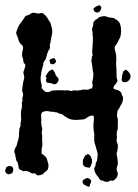

<svg xmlns="http://www.w3.org/2000/svg" viewBox="-42 -696 530 738"><path d="M5 -55 9 -48V-42Q8 -32 2 -29Q-4 -26 -12 -26Q-14 -27 -17.5 -30.5Q-21 -34 -22 -37Q-23 -41 -20 -46Q-20 -48 -19 -50Q-18 -52 -17 -54Q-10 -58 -5 -58Q1 -58 5 -55ZM152 -451Q150 -456 148.5 -461.5Q147 -467 154 -469Q163 -473 167 -473Q173 -464 173.5 -461Q174 -458 172 -456Q167 -453 167 -450Q164 -449 159 -449Q157 -449 155.5 -449.5Q154 -450 152 -451ZM160 -429Q169 -420 173 -405Q184 -395 183.5 -389.5Q183 -384 179 -379Q174 -372 167 -372Q163 -372 158 -375Q152 -377 148 -377Q144 -377 142 -378Q137 -378 135.5 -383.5Q134 -389 136 -394Q138 -399 133 -402Q138 -412 141 -415.5Q144 -419 146 -422Q149 -424 152 -426Q155 -428 160 -429ZM311 -355Q317 -366 312 -380Q317 -395 317 -414Q315 -420 314.5 -426.5Q314 -433 313 -439Q312 -446 311 -452Q310 -458 309 -464Q310 -466 310.5 -468Q311 -470 311 -473Q310 -479 314 -482Q313 -489 312.5 -495.5Q312 -502 313 -508Q314 -515 314 -521.5Q314 -528 315 -536V-556Q313 -561 314 -565Q315 -569 313 -575Q310 -586 315 -594Q316 -597 316.5 -601Q317 -605 316 -608Q319 -613 322.5 -617.5Q326 -622 332 -623Q335 -629 344 -631.5Q353 -634 359 -634Q362 -634 368 -632Q377 -628 386 -628Q393 -628 399 -625Q401 -621 405 -621Q416 -613 419 -605Q422 -597 423 -587Q424 -578 423 -568.5Q422 -559 420 -553Q415 -543 410.5 -534Q406 -525 399 -517Q398 -510 400 -502Q403 -496 403 -490Q405 -485 405 -472Q405 -466 405 -461.5Q405 -457 404 -452Q405 -442 405.5 -432Q406 -422 406 -411Q405 -399 408 -392Q412 -384 405 -377Q399 -369 395 -363Q393 -358 396 -354Q404 -352 412 -349Q420 -346 425 -338Q425 -331 431 -323Q431 -305 425 -296Q418 -285 415 -277Q412 -276 410 -271Q409 -266 408 -258.5Q407 -251 408 -249Q410 -243 410.5 -239.5Q411 -236 411 -234V-222Q410 -214 411 -205Q411 -197 407 -190Q406 -184 407 -175Q408 -170 407.5 -166Q407 -162 406 -159Q406 -151 409 -145Q411 -141 411 -137.5Q411 -134 411 -131L409 -115L406 -106L409 -88Q410 -83 410.5 -78.5Q411 -74 411 -68Q411 -63 408 -55Q404 -45 409 -36Q411 -30 411 -27L408 -16Q406 -12 402 -9Q398 -3 391 -1Q388 -2 384 -2Q381 -2 380 -1Q376 2 372 3Q361 3 358 1Q353 -3 345 -3Q337 -11 337 -14Q329 -22 324.5 -31.5Q320 -41 320 -48Q321 -51 322 -53.5Q323 -56 325 -59Q326 -61 326 -70Q332 -78 332 -86Q332 -91 332.5 -94.5Q333 -98 334 -103Q332 -111 329.5 -120Q327 -129 325 -136Q321 -146 320.5 -152.5Q320 -159 320 -167Q321 -180 320 -184L318 -195Q317 -209 317 -215Q317 -221 318 -224Q318 -229 318.5 -233.5Q319 -238 319 -243Q319 -248 316 -252Q309 -252 305.5 -250.5Q302 -249 297 -247Q292 -243 287 -240Q282 -237 276 -237Q272 -236 266 -236Q259 -236 256 -235H252Q229 -235 217.5 -242.5Q206 -250 194 -258Q188 -258 185 -260L177 -264Q167 -264 167 -266Q154 -266 146 -268Q143 -269 137 -269Q128 -269 122 -265.5Q116 -262 116 -252Q116 -242 117 -238Q117 -230 116 -226Q118 -216 118 -212.5Q118 -209 119 -207Q121 -202 120 -198Q119 -194 119 -190Q117 -187 119 -183Q120 -178 120 -173.5Q120 -169 120 -164Q120 -159 120 -154.5Q120 -150 121 -145Q121 -138 120 -133Q119 -128 118 -123V-106Q117 -103 121 -103H123Q127 -100 130 -96Q137 -91 139.5 -80.5Q142 -70 144 -65Q145 -60 143.5 -51Q142 -42 134 -37Q129 -34 122 -26Q112 -22 106 -22Q101 -22 99 -23Q99 -25 92 -30Q88 -29 84 -29Q83 -29 77 -31L70 -36Q63 -38 60.5 -38.5Q58 -39 56 -39H54Q53 -39 52 -38.5Q51 -38 50 -38Q45 -38 40 -42Q36 -43 32 -46Q30 -49 29.5 -53Q29 -57 28 -62Q27 -67 26 -70.5Q25 -74 21 -78Q19 -86 18 -92.5Q17 -99 16 -104Q11 -112 14 -120.5Q17 -129 22 -136Q24 -147 26 -151Q28 -157 29 -162.5Q30 -168 31 -173V-187Q32 -189 32 -192.5Q32 -196 32 -199Q34 -204 35 -207.5Q36 -211 37 -213V-223Q38 -228 38.5 -229.5Q39 -231 39 -232Q39 -236 39.5 -238Q40 -240 39 -242Q38 -262 39 -269Q44 -287 42 -299Q41 -304 45 -308Q43 -313 44 -320Q49 -331 45 -341Q43 -345 43 -349L45 -366Q46 -375 47 -379.5Q48 -384 49 -388Q52 -394 51 -401.5Q50 -409 48 -415Q47 -420 51 -427Q53 -434 55 -441.5Q57 -449 49 -454Q48 -457 48 -460.5Q48 -464 47 -468Q46 -471 45 -474Q44 -477 43 -480Q43 -485 43 -490Q43 -495 45 -501Q46 -506 46.5 -510.5Q47 -515 46 -519Q43 -520 41 -524Q34 -531 32 -534.5Q30 -538 29 -543Q28 -550 24 -557Q23 -559 21.5 -564Q20 -569 20 -571Q25 -586 28.5 -593.5Q32 -601 37 -607Q42 -613 46 -619.5Q50 -626 55 -633Q62 -638 67 -638Q69 -639 71 -640Q73 -641 75 -643Q81 -647 87 -647Q91 -647 94 -646Q104 -644 105 -644Q108 -644 110.5 -644.5Q113 -645 116 -646H118Q124 -646 133 -636Q142 -626 144 -620Q152 -609 153 -605.5Q154 -602 155 -596Q157 -591 158 -585Q159 -579 159 -574Q159 -568 157 -560L154 -546Q153 -531 149 -524Q153 -508 144 -502Q144 -496 140 -492L137 -481Q135 -468 129 -462Q124 -457 124 -445L121 -436Q116 -418 114.5 -401Q113 -384 118 -371Q119 -361 118 -358Q122 -352 127.5 -347Q133 -342 141 -342Q146 -342 148 -343Q156 -346 158 -348L176 -349H179H184H197Q205 -348 209 -348.5Q213 -349 216 -349Q224 -349 230 -346Q235 -346 241 -349Q248 -349 251 -348Q256 -348 260.5 -348.5Q265 -349 270 -350Q278 -352 282 -352Q284 -352 286.5 -351.5Q289 -351 291 -351Q299 -351 303 -354Q305 -356 308 -356Q309 -356 309.5 -355.5Q310 -355 311 -355ZM340 -676Q351 -670 346 -660Q341 -648 332 -648Q327 -647 321.5 -652Q316 -657 318 -665Q327 -671 329.5 -672Q332 -673 334 -674ZM275 -1Q283 -8 286.5 -9.5Q290 -11 295 -12Q304 -9 308 -2Q309 2 308 5Q305 10 304 12Q303 22 299 22Q297 22 295.5 21Q294 20 292 19L281 14Q279 12 277 8.5Q275 5 275 -1ZM302 -51Q290 -53 286.5 -54Q283 -55 281 -58Q277 -61 277 -65Q275 -79 279 -86.5Q283 -94 286 -99Q291 -99 292 -102Q294 -104 295 -104Q300 -104 304 -98Q309 -93 309 -89Q314 -79 310.5 -67.5Q307 -56 302 -51ZM441 -428Q446 -427 451.5 -420.5Q457 -414 459 -409Q461 -399 457.5 -393Q454 -387 449 -383Q442 -380 436 -380Q422 -380 427 -401Q428 -411 432 -422Z"/></svg>

Font: Black And White Picture
Style: Regular
Weight: 400
Designer: AsiaSoft Inc.
Foundry: AsiaSoft Inc.
Version: Version 1.64